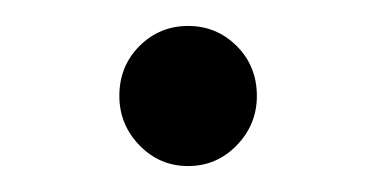

<svg xmlns="http://www.w3.org/2000/svg" viewBox="-20 -120 290 148"><path d="M125 8Q103 8 87.5 -8Q72 -24 72 -46Q72 -69 87.5 -84.5Q103 -100 125 -100Q147 -100 162.5 -84.5Q178 -69 178 -46Q178 -24 162.5 -8Q147 8 125 8Z"/></svg>

Font: Red Hat Text VF
Style: Regular
Weight: 300
Designer: Pentagram, MCKL
Foundry: Pentagram, MCKL
Version: Version 1.023